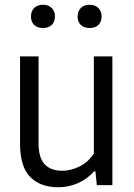

<svg xmlns="http://www.w3.org/2000/svg" viewBox="-20 -780 563 809"><path d="M64.5 -174V-542.5H142.5V-177Q142.5 -114.5 168.5 -87.5Q194.5 -60.5 242 -60.5Q278 -60.5 315 -78.5Q352 -96.5 375.5 -133.5V-542.5H453.5V0H388L382 -58.5H377Q347 -25 307.8 -8Q268.5 9 225 9Q150.5 9 107.5 -34Q64.5 -77 64.5 -174ZM110.5 -710.5Q110.5 -733 124.2 -746.5Q138 -760 161 -760Q184 -760 197.8 -746.5Q211.5 -733 211.5 -710.5Q211.5 -688 198 -675Q184.5 -662 161 -662Q137.5 -662 124 -675Q110.5 -688 110.5 -710.5ZM307 -710.5Q307 -733 320.8 -746.5Q334.5 -760 357.5 -760Q380.5 -760 394.2 -746.5Q408 -733 408 -710.5Q408 -688 394.5 -675Q381 -662 357.5 -662Q334 -662 320.5 -675Q307 -688 307 -710.5Z"/></svg>

Font: Encode Sans Semi Condensed
Style: Regular
Weight: 400
Width: 4
Designer: Multiple Designers
Foundry: Impallari Type
Version: Version 2.000